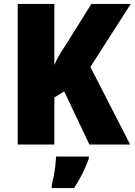

<svg xmlns="http://www.w3.org/2000/svg" viewBox="-20 -785 684 975"><path d="M641 -51H434L306 -321L256 -290V-51H70V-765H256V-455Q265 -477 278.5 -500.5Q292 -524 307 -546L444 -765H644L439 -445ZM431 21Q416 61 398.5 96.5Q381 132 356 170H243V156Q248 136 253 109.5Q258 83 261 56Q264 29 265 10H431Z"/></svg>

Font: Noto Sans Tamil UI SemiCondensed Black
Style: Regular
Weight: 900
Width: 4
Designer: Jelle Bosma - Monotype Design Team
Foundry: Monotype Imaging Inc.
Version: Version 2.004; ttfautohint (v1.8.4.7-5d5b)